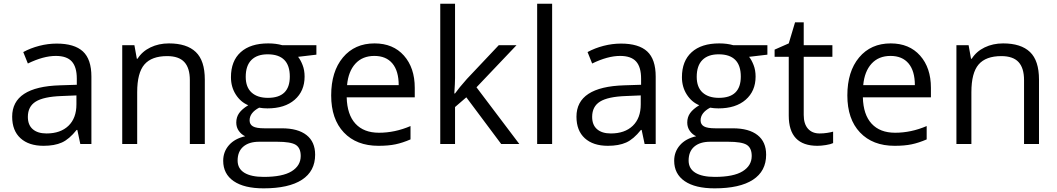

<svg xmlns="http://www.w3.org/2000/svg" viewBox="-20 -780 5728 1040"><path d="M415 0 398.9 -76.2H395Q355 -25.9 315.2 -8.1Q275.4 9.8 215.8 9.8Q136.2 9.8 91.1 -31.2Q45.9 -72.3 45.9 -147.9Q45.9 -310.1 305.2 -317.9L396 -320.8V-354Q396 -417 368.9 -447Q341.8 -477.1 282.2 -477.1Q215.3 -477.1 130.9 -436L106 -498Q145.5 -519.5 192.6 -531.7Q239.7 -543.9 287.1 -543.9Q382.8 -543.9 429 -501.5Q475.1 -459 475.1 -365.2V0ZM231.9 -57.1Q307.6 -57.1 350.8 -98.6Q394 -140.1 394 -214.8V-263.2L313 -259.8Q216.3 -256.3 173.6 -229.7Q130.9 -203.1 130.9 -147Q130.9 -103 157.5 -80.1Q184.1 -57.1 231.9 -57.1Z M1008.3 0V-346.2Q1008.3 -411.6 978.5 -443.8Q948.7 -476.1 885.3 -476.1Q801.3 -476.1 762.2 -430.7Q723.1 -385.3 723.1 -280.8V0H642.1V-535.2H708L721.2 -461.9H725.1Q750 -501.5 794.9 -523.2Q839.8 -544.9 895 -544.9Q991.7 -544.9 1040.5 -498.3Q1089.4 -451.7 1089.4 -349.1V0Z M1693.8 -535.2V-483.9L1594.7 -472.2Q1608.4 -455.1 1619.1 -427.5Q1629.9 -399.9 1629.9 -365.2Q1629.9 -286.6 1576.2 -239.7Q1522.5 -192.9 1428.7 -192.9Q1404.8 -192.9 1383.8 -196.8Q1332 -169.4 1332 -127.9Q1332 -106 1350.1 -95.5Q1368.2 -85 1412.1 -85H1506.8Q1593.8 -85 1640.4 -48.3Q1687 -11.7 1687 58.1Q1687 147 1615.7 193.6Q1544.4 240.2 1407.7 240.2Q1302.7 240.2 1245.8 201.2Q1189 162.1 1189 90.8Q1189 42 1220.2 6.3Q1251.5 -29.3 1308.1 -42Q1287.6 -51.3 1273.7 -70.8Q1259.8 -90.3 1259.8 -116.2Q1259.8 -145.5 1275.4 -167.5Q1291 -189.5 1324.7 -210Q1283.2 -227.1 1257.1 -268.1Q1231 -309.1 1231 -361.8Q1231 -449.7 1283.7 -497.3Q1336.4 -544.9 1433.1 -544.9Q1475.1 -544.9 1508.8 -535.2ZM1267.1 89.8Q1267.1 133.3 1303.7 155.8Q1340.3 178.2 1408.7 178.2Q1510.7 178.2 1559.8 147.7Q1608.9 117.2 1608.9 64.9Q1608.9 21.5 1582 4.6Q1555.2 -12.2 1481 -12.2H1383.8Q1328.6 -12.2 1297.9 14.2Q1267.1 40.5 1267.1 89.8ZM1311 -363.8Q1311 -307.6 1342.8 -278.8Q1374.5 -250 1431.2 -250Q1549.8 -250 1549.8 -365.2Q1549.8 -485.8 1429.7 -485.8Q1372.6 -485.8 1341.8 -455.1Q1311 -424.3 1311 -363.8Z M2029.8 9.8Q1911.1 9.8 1842.5 -62.5Q1773.9 -134.8 1773.9 -263.2Q1773.9 -392.6 1837.6 -468.8Q1901.4 -544.9 2008.8 -544.9Q2109.4 -544.9 2168 -478.8Q2226.6 -412.6 2226.6 -304.2V-252.9H1857.9Q1860.4 -158.7 1905.5 -109.9Q1950.7 -61 2032.7 -61Q2119.1 -61 2203.6 -97.2V-24.9Q2160.6 -6.3 2122.3 1.7Q2084 9.8 2029.8 9.8ZM2007.8 -477.1Q1943.4 -477.1 1905 -435.1Q1866.7 -393.1 1859.9 -318.8H2139.6Q2139.6 -395.5 2105.5 -436.3Q2071.3 -477.1 2007.8 -477.1Z M2444.8 -273.9Q2465.8 -303.7 2508.8 -352.1L2681.6 -535.2H2777.8L2561 -307.1L2793 0H2694.8L2505.9 -252.9L2444.8 -200.2V0H2364.7V-759.8H2444.8V-356.9Q2444.8 -330.1 2440.9 -273.9Z M2970.7 0H2889.6V-759.8H2970.7Z M3471.7 0 3455.6 -76.2H3451.7Q3411.6 -25.9 3371.8 -8.1Q3332 9.8 3272.5 9.8Q3192.9 9.8 3147.7 -31.2Q3102.5 -72.3 3102.5 -147.9Q3102.5 -310.1 3361.8 -317.9L3452.6 -320.8V-354Q3452.6 -417 3425.5 -447Q3398.4 -477.1 3338.9 -477.1Q3272 -477.1 3187.5 -436L3162.6 -498Q3202.1 -519.5 3249.3 -531.7Q3296.4 -543.9 3343.8 -543.9Q3439.5 -543.9 3485.6 -501.5Q3531.7 -459 3531.7 -365.2V0ZM3288.6 -57.1Q3364.3 -57.1 3407.5 -98.6Q3450.7 -140.1 3450.7 -214.8V-263.2L3369.6 -259.8Q3272.9 -256.3 3230.2 -229.7Q3187.5 -203.1 3187.5 -147Q3187.5 -103 3214.1 -80.1Q3240.7 -57.1 3288.6 -57.1Z M4136.7 -535.2V-483.9L4037.6 -472.2Q4051.3 -455.1 4062 -427.5Q4072.8 -399.9 4072.8 -365.2Q4072.8 -286.6 4019 -239.7Q3965.3 -192.9 3871.6 -192.9Q3847.7 -192.9 3826.7 -196.8Q3774.9 -169.4 3774.9 -127.9Q3774.9 -106 3793 -95.5Q3811 -85 3855 -85H3949.7Q4036.6 -85 4083.3 -48.3Q4129.9 -11.7 4129.9 58.1Q4129.9 147 4058.6 193.6Q3987.3 240.2 3850.6 240.2Q3745.6 240.2 3688.7 201.2Q3631.8 162.1 3631.8 90.8Q3631.8 42 3663.1 6.3Q3694.3 -29.3 3751 -42Q3730.5 -51.3 3716.6 -70.8Q3702.6 -90.3 3702.6 -116.2Q3702.6 -145.5 3718.3 -167.5Q3733.9 -189.5 3767.6 -210Q3726.1 -227.1 3700 -268.1Q3673.8 -309.1 3673.8 -361.8Q3673.8 -449.7 3726.6 -497.3Q3779.3 -544.9 3876 -544.9Q3918 -544.9 3951.7 -535.2ZM3710 89.8Q3710 133.3 3746.6 155.8Q3783.2 178.2 3851.6 178.2Q3953.6 178.2 4002.7 147.7Q4051.8 117.2 4051.8 64.9Q4051.8 21.5 4024.9 4.6Q3998 -12.2 3923.8 -12.2H3826.7Q3771.5 -12.2 3740.7 14.2Q3710 40.5 3710 89.8ZM3753.9 -363.8Q3753.9 -307.6 3785.6 -278.8Q3817.4 -250 3874 -250Q3992.7 -250 3992.7 -365.2Q3992.7 -485.8 3872.6 -485.8Q3815.4 -485.8 3784.7 -455.1Q3753.9 -424.3 3753.9 -363.8Z M4419.4 -57.1Q4440.9 -57.1 4460.9 -60.3Q4481 -63.5 4492.7 -66.9V-4.9Q4479.5 1.5 4453.9 5.6Q4428.2 9.8 4407.7 9.8Q4252.4 9.8 4252.4 -153.8V-472.2H4175.8V-511.2L4252.4 -544.9L4286.6 -659.2H4333.5V-535.2H4488.8V-472.2H4333.5V-157.2Q4333.5 -108.9 4356.4 -83Q4379.4 -57.1 4419.4 -57.1Z M4825.7 9.8Q4707 9.8 4638.4 -62.5Q4569.8 -134.8 4569.8 -263.2Q4569.8 -392.6 4633.5 -468.8Q4697.3 -544.9 4804.7 -544.9Q4905.3 -544.9 4963.9 -478.8Q5022.5 -412.6 5022.5 -304.2V-252.9H4653.8Q4656.2 -158.7 4701.4 -109.9Q4746.6 -61 4828.6 -61Q4915 -61 4999.5 -97.2V-24.9Q4956.5 -6.3 4918.2 1.7Q4879.9 9.8 4825.7 9.8ZM4803.7 -477.1Q4739.3 -477.1 4700.9 -435.1Q4662.6 -393.1 4655.8 -318.8H4935.5Q4935.5 -395.5 4901.4 -436.3Q4867.2 -477.1 4803.7 -477.1Z M5526.9 0V-346.2Q5526.9 -411.6 5497.1 -443.8Q5467.3 -476.1 5403.8 -476.1Q5319.8 -476.1 5280.8 -430.7Q5241.7 -385.3 5241.7 -280.8V0H5160.6V-535.2H5226.6L5239.7 -461.9H5243.7Q5268.6 -501.5 5313.5 -523.2Q5358.4 -544.9 5413.6 -544.9Q5510.3 -544.9 5559.1 -498.3Q5607.9 -451.7 5607.9 -349.1V0Z"/></svg>

Font: f0_25643 
Style: Regular
Weight: 400
Foundry: Ascender Corporation
Version: Version 1.10